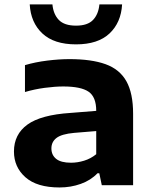

<svg xmlns="http://www.w3.org/2000/svg" viewBox="-20 -816 672 846"><path d="M242.5 10Q143 10 92.2 -34.8Q41.5 -79.5 41.5 -148.5Q41.5 -224 100.8 -267Q160 -310 291.5 -318.5L404 -327.5Q404 -389 370.2 -412Q336.5 -435 258.5 -435Q223 -435 177.5 -429Q132 -423 90 -410.5V-529Q135.5 -542.5 188.2 -549Q241 -555.5 286 -555.5Q383 -555.5 445 -533.2Q507 -511 536.8 -458.2Q566.5 -405.5 566.5 -314.5V0H428.5L417.5 -52.5H409.5Q380 -21.5 336 -5.8Q292 10 242.5 10ZM206.5 -162Q206.5 -133 227.5 -116Q248.5 -99 293 -99Q321.5 -99 350.8 -108Q380 -117 404 -136.5V-238.5L306.5 -230.5Q251.5 -225.5 229 -208.2Q206.5 -191 206.5 -162ZM315 -620.5Q218 -620.5 166.8 -668.5Q115.5 -716.5 111 -796.5H211Q215 -753.5 239.2 -728.2Q263.5 -703 315 -703Q366 -703 390 -728.2Q414 -753.5 418 -796.5H518Q513.5 -716.5 462.5 -668.5Q411.5 -620.5 315 -620.5Z"/></svg>

Font: Encode Sans Expanded
Style: Bold
Weight: 700
Width: 7
Designer: Multiple Designers
Foundry: Impallari Type
Version: Version 3.000; ttfautohint (v1.8.3) -l 8 -r 50 -G 200 -x 14 